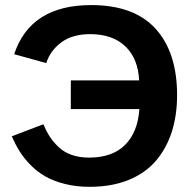

<svg xmlns="http://www.w3.org/2000/svg" viewBox="-20 -718 751 748"><path d="M327.1 -104Q418 -104 467.5 -153.8Q517.1 -203.6 522.9 -293H255.9V-404.8H522Q518.1 -489.7 468.3 -537.4Q418.5 -585 331.1 -585Q262.2 -585 219 -553Q175.8 -521 160.2 -472.2L35.2 -506.8Q98.6 -698.2 335 -698.2Q502.4 -698.2 586.2 -606Q669.9 -513.7 669.9 -347.2Q669.9 -268.6 649.2 -204.1Q628.4 -139.6 587.4 -91.6Q546.4 -43.5 480.7 -16.8Q415 9.8 329.1 9.8Q276.4 9.8 232.2 -1.5Q188 -12.7 156.5 -30.8Q125 -48.8 99.1 -75.2Q73.2 -101.6 56.6 -128.2Q40 -154.8 25.9 -187L148.9 -233.9Q160.2 -207 173.6 -186.3Q187 -165.5 207.8 -145.5Q228.5 -125.5 258.8 -114.7Q289.1 -104 327.1 -104Z"/></svg>

Font: Libra Sans Modern
Style: Bold
Weight: 700
Foundry: Stefan Peev, Context Ltd
Version: Version 1.000